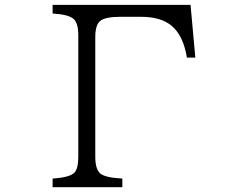

<svg xmlns="http://www.w3.org/2000/svg" viewBox="-20 -780 1040 800"><path d="M199.2 -723.6V-759.8H773.9L793.9 -540H758.8Q743.7 -631.8 695.8 -671.9Q651.4 -710 566.9 -710H481Q418.5 -710 397 -692.4Q377 -675.3 377 -625V-127Q377 -75.2 397.9 -57.1Q418.5 -39.6 489.7 -36.1V0H199.2V-36.1Q270 -40.5 290 -60.5Q306.2 -77.6 306.2 -127V-632.8Q306.2 -683.1 287.1 -700.7Q266.6 -719.7 199.2 -723.6Z"/></svg>

Font: BIZ UDPMincho
Style: Regular
Weight: 400
Designer: TypeBank Co., Ltd.
Foundry: Morisawa Inc.
Version: Version 1.06